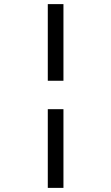

<svg xmlns="http://www.w3.org/2000/svg" viewBox="-20 -778 540 932"><path d="M212 134V-248H288V134ZM212 -386V-758H288V-386Z"/></svg>

Font: D2Coding
Style: Regular
Weight: 400
Monospace: yes
Designer: Yong-Rak Park; Jeong-Hwan Yoon; Sang-Min Lee;
Foundry: NHN Corporation
Version: Version 1.3.2; Build 20180524